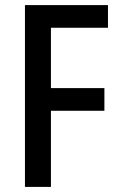

<svg xmlns="http://www.w3.org/2000/svg" viewBox="-20 -734 471 754"><path d="M180 0V-299H390V-388H180V-625H404V-714H78V0Z"/></svg>

Font: Noto Sans Thai Cond Med
Style: Regular
Weight: 500
Width: 3
Designer: Monotype Design Team
Foundry: Monotype Imaging Inc.
Version: Version 2.002